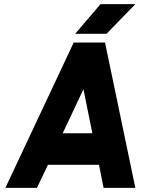

<svg xmlns="http://www.w3.org/2000/svg" viewBox="-20 -907 680 925"><path d="M282 -265 382 -477 425 -265ZM211 -113H457L479 -2H632L486 -702H335L6 -2H158ZM342 -744H493L632 -887H464Z"/></svg>

Font: Unageo
Style: ExtraBold-Italic
Weight: 800
Designer: Richard Sepsi
Foundry: Richard Sepsi
Version: Version 2.000